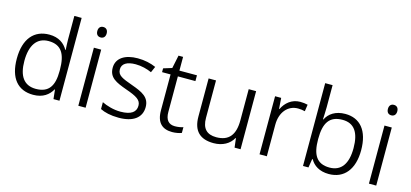

<svg xmlns="http://www.w3.org/2000/svg" viewBox="-64 -1226 3641 1702"><g transform="rotate(15 1756.0 -375.0)"><path d="M278 10C369 10 421 -33 451 -86H454L463 0H518V-760H451V-545C451 -518 453 -476 455 -449H451C421 -502 368 -543 281 -543C142 -543 56 -446 56 -263C56 -83 138 10 278 10ZM287 -47C178 -47 126 -123 126 -261C126 -404 182 -486 289 -486C408 -486 451 -408 451 -266V-254C451 -119 407 -47 287 -47Z M725 -732C699 -732 682 -715 682 -684C682 -653 699 -636 725 -636C751 -636 768 -653 768 -684C768 -715 751 -732 725 -732ZM758 -533H691V0H758Z M1271 -143C1271 -234 1202 -265 1105 -300C1009 -335 963 -351 963 -408C963 -459 1008 -487 1088 -487C1141 -487 1194 -473 1236 -454L1260 -509C1212 -530 1157 -543 1092 -543C975 -543 898 -493 898 -405C898 -314 964 -286 1064 -250C1164 -215 1206 -191 1206 -138C1206 -81 1164 -46 1064 -46C1001 -46 938 -65 893 -87V-24C933 -4 988 10 1063 10C1194 10 1271 -44 1271 -143Z M1564 -46C1506 -46 1476 -82 1476 -153V-480H1637V-533H1476V-659H1434L1409 -539L1331 -515V-480H1409V-151C1409 -33 1467 10 1554 10C1587 10 1620 3 1640 -5V-58C1621 -51 1592 -46 1564 -46Z M2180 -533H2112V-247C2112 -115 2060 -47 1943 -47C1856 -47 1812 -93 1812 -189V-533H1744V-184C1744 -52 1809 10 1934 10C2017 10 2080 -27 2111 -84H2115L2125 0H2180Z M2583 -543C2505 -543 2450 -494 2421 -434H2417L2410 -533H2354V0H2421V-290C2421 -405 2487 -481 2579 -481C2601 -481 2623 -478 2643 -473L2652 -535C2632 -540 2607 -543 2583 -543Z M2821 -558V-760H2753V0H2803L2816 -80H2821C2849 -29 2904 10 2991 10C3133 10 3215 -94 3215 -267C3215 -449 3132 -543 2997 -543C2907 -543 2848 -501 2821 -445H2817C2818 -471 2821 -518 2821 -558ZM2987 -486C3093 -486 3145 -413 3145 -268C3145 -126 3091 -47 2983 -47C2864 -47 2821 -123 2821 -262V-268C2821 -412 2866 -486 2987 -486Z M3392 -732C3366 -732 3349 -715 3349 -684C3349 -653 3366 -636 3392 -636C3418 -636 3435 -653 3435 -684C3435 -715 3418 -732 3392 -732ZM3425 -533H3358V0H3425Z"/></g></svg>

Font: Noto Sans Thaana Light
Style: Regular
Weight: 300
Designer: David Williams
Foundry: Google Inc.
Version: Version 3.001